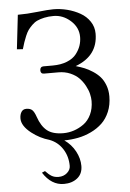

<svg xmlns="http://www.w3.org/2000/svg" viewBox="-59 -702 661 978"><g transform="rotate(-5 271.0 -212.5)"><path d="M121.1 166 137.2 159.2Q154.3 177.7 168.9 186.3Q183.6 194.8 204.1 194.8Q230 194.8 247.6 179.2Q265.1 163.6 265.1 144Q265.1 95.2 240.7 57.1Q216.3 19 173.8 2.9Q125.5 -10.7 84 -43Q36.1 -80.6 36.1 -118.2Q36.1 -138.7 44.7 -151.9Q53.2 -165 69.8 -165Q89.8 -165 100.1 -155.3Q110.4 -145.5 119.1 -120.1Q135.7 -71.3 164.6 -48.1Q193.4 -24.9 248 -24.9Q275.4 -24.9 302 -33.7Q328.6 -42.5 352.3 -59.6Q376 -76.7 390.4 -106.9Q404.8 -137.2 404.8 -175.8Q404.8 -192.4 400.1 -212.2Q395.5 -231.9 383.5 -254.2Q371.6 -276.4 354.5 -294.2Q337.4 -312 309.8 -324Q282.2 -335.9 249 -335.9H175.8Q158.2 -335.9 158.2 -354Q158.2 -362.8 162.8 -367.9Q167.5 -373 175.8 -373H223.1Q265.6 -373 296.9 -385.7Q328.1 -398.4 344.2 -419.2Q360.4 -439.9 367.7 -461.4Q375 -482.9 375 -505.9Q375 -554.7 336.2 -589.4Q297.4 -624 249 -624Q223.1 -624 201.9 -619.4Q180.7 -614.7 165.8 -607.9Q150.9 -601.1 137.9 -588.1Q125 -575.2 117.4 -564.7Q109.9 -554.2 101.8 -535.2Q93.8 -516.1 89.8 -503.9Q85.9 -491.7 79.1 -469.2L48.8 -471.2L68.8 -646Q115.7 -646 169.9 -652.1Q224.1 -658.2 251 -658.2Q286.6 -658.2 322 -649.2Q357.4 -640.1 387.7 -623Q418 -606 436.5 -578.1Q455.1 -550.3 455.1 -516.1Q455.1 -402.8 339.8 -359.9Q363.8 -353 383.8 -345Q403.8 -336.9 425.5 -322.8Q447.3 -308.6 462.4 -291.5Q477.5 -274.4 487.3 -248.5Q497.1 -222.7 497.1 -191.9Q497.1 -148.4 482.4 -113.5Q467.8 -78.6 443.6 -55.7Q419.4 -32.7 386.7 -17.1Q354 -1.5 319.8 5.1Q285.6 11.7 249 12.2Q284.2 36.6 304.2 73.7Q324.2 110.8 324.2 148.9Q324.2 189 297.1 210.9Q270 232.9 228 232.9Q164.1 232.9 121.1 166Z"/></g></svg>

Font: Linux Biolinum
Style: Regular
Weight: 400
Designer: Philipp H. Poll
Foundry: Philipp H. Poll
Version: Version 0.6.4